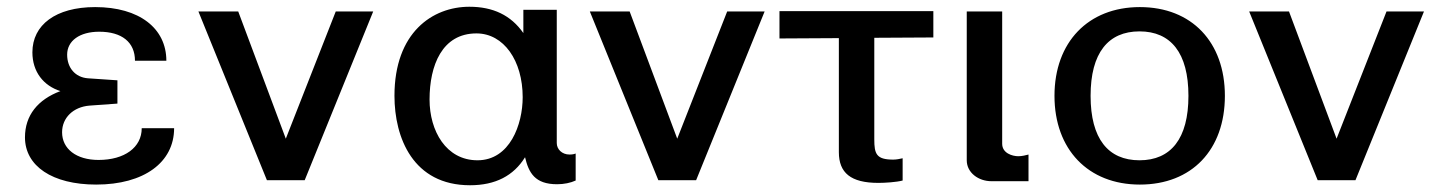

<svg xmlns="http://www.w3.org/2000/svg" viewBox="-20 -534 4257 569"><path d="M54 -127C54 -42 135 13 265 13C407 13 496 -53 496 -154H400C400 -97 349 -60 272 -60C206 -60 164 -93 164 -142C164 -185 197 -217 245 -221L328 -227V-296L240 -302C203 -305 179 -333 179 -372C179 -413 216 -440 274 -440C341 -440 380 -409 380 -354H473C473 -450 393 -513 262 -513C145 -513 76 -460 76 -379C76 -321 109 -280 159 -264C92 -239 54 -192 54 -127Z M975 -500 827 -123 686 -500H568L771 0H883L1086 -500Z M1392 -435C1473 -435 1529 -354 1529 -246C1529 -165 1491 -59 1395 -59C1302 -59 1253 -146 1253 -239C1253 -340 1290 -435 1392 -435ZM1536 -68C1547 -22 1565 12 1631 12C1651 12 1671 8 1686 1V-79C1679 -76 1670 -76 1668 -76C1645 -76 1630 -92 1630 -110V-505H1531V-436C1494 -489 1441 -514 1371 -514C1262 -514 1149 -438 1149 -250C1149 -126 1204 15 1373 15C1448 15 1502 -13 1536 -68Z M2135 -500 1987 -123 1846 -500H1728L1931 0H2043L2246 -500Z M2466 -421V-83C2466 -22 2501 8 2583 8C2602 8 2636 6 2655 1V-65C2646 -63 2637 -61 2627 -61C2577 -61 2571 -78 2571 -121V-422L2746 -423V-501H2290V-420Z M2845 -59C2845 -22 2880 3 2918 3H3028V-76C3021 -74 3008 -71 2998 -71C2980 -71 2950 -80 2950 -108V-500H2845Z M3105 -250C3105 -91 3205 13 3358 13C3512 13 3610 -90 3610 -250C3610 -409 3512 -513 3358 -513C3205 -513 3105 -409 3105 -250ZM3212 -250C3212 -377 3264 -441 3357 -441C3450 -441 3502 -377 3502 -250C3502 -123 3450 -59 3357 -59C3264 -59 3212 -123 3212 -250Z M4089 -500 3941 -123 3800 -500H3682L3885 0H3997L4200 -500Z"/></svg>

Font: Perun Medium
Style: Regular
Weight: 500
Foundry: Copyright (c) Stefan Peev, Context Ltd, 2016
Version: Version 1.089